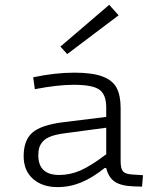

<svg xmlns="http://www.w3.org/2000/svg" viewBox="-20 -763 654 788"><path d="M228 -571.8 428.2 -743.2 466.8 -700.2 255.9 -541ZM475.1 -102.1Q475.1 -71.3 484.4 -60.1Q493.7 -48.8 522 -46.9L566.9 -43.9L563 2.9L530.8 2Q478 0.5 451.7 -16.8Q425.3 -34.2 416 -73.2H409.2Q359.9 -33.7 313.5 -14.4Q267.1 4.9 215.8 4.9Q153.8 4.9 115.5 -28.8Q77.1 -62.5 77.1 -122.1Q77.1 -187.5 113 -218.8Q148.9 -250 237.8 -261.2L416 -283.2V-321.8Q416 -374.5 388.2 -394.8Q360.4 -415 282.2 -415Q216.3 -415 123 -397L116.2 -445.8Q207 -464.8 284.2 -464.8Q357.9 -464.8 399.7 -449.5Q441.4 -434.1 458.3 -403.1Q475.1 -372.1 475.1 -318.8ZM223.1 -44.9Q267.6 -44.9 309.8 -63.2Q352.1 -81.5 416 -129.9V-238.8L244.1 -215.8Q210.9 -211.4 189.2 -203.4Q167.5 -195.3 156.5 -183.1Q145.5 -170.9 141.4 -157.7Q137.2 -144.5 137.2 -126Q137.2 -44.9 223.1 -44.9Z"/></svg>

Font: IntelOne Mono Light
Style: Regular
Weight: 300
Designer: Fred Shallcrass
Foundry: Frere-Jones Type LLC
Version: Version 1.200;hotconv 1.1.0;makeotfexe 2.6.0;FJTRelease1.2